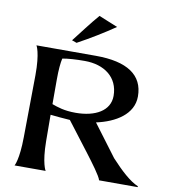

<svg xmlns="http://www.w3.org/2000/svg" viewBox="-98 -1015 1000 1101"><g transform="rotate(10 402.5 -464.5)"><path d="M411 -700H65C65 -700 90 -662 89 -530L85 -169C84 -38 61 0 61 0H242C242 0 216 -38 215 -169L214 -322C246 -318 287 -315 328 -312L461 -138C495 -93 548 -23 553 0H778V-5C729 -26 675 -76 616 -140L478 -324C589 -348 689 -408 689 -512C689 -637 594 -700 411 -700ZM214 -384V-528C214 -584 218 -625 224 -651C257 -657 301 -660 354 -660C467 -660 551 -600 551 -491C551 -404 467 -358 353 -358C286 -358 247 -372 214 -384ZM261 -764 289 -754C366 -796 436 -839 502 -884L392 -929C349 -880 299 -812 261 -764Z"/></g></svg>

Font: Coconat Demi
Style: Regular
Weight: 400
Designer: Sara Lavazza
Foundry: Collletttivo
Version: Version 1.000;Glyphs 3.2 (3217)